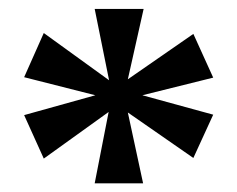

<svg xmlns="http://www.w3.org/2000/svg" viewBox="-20 -781 542 439"><path d="M196.5 -361.8 228.4 -525 80.1 -418.4 35.2 -517.8 198 -563.2 35.2 -604.5 80.1 -705.5 229.4 -597.5 196.5 -760.6H308.4L272.3 -599.7L422.1 -703.5L467.5 -603.5L305.5 -563.2L467.5 -518.8L422.1 -419.8L272.3 -523.8L307.2 -361.8Z"/></svg>

Font: Noto Serif Lao
Style: Regular
Weight: 400
Designer: Monotype Design Team
Foundry: Monotype Imaging Inc.
Version: Version 2.003